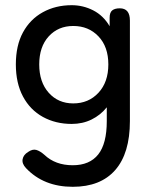

<svg xmlns="http://www.w3.org/2000/svg" viewBox="-20 -512 588 739"><path d="M260 207Q148 207 80 135Q64 118 67 101Q70 84 88 73Q105 61 119.5 65Q134 69 151 84Q193 124 260 124Q325 124 358 82.5Q391 41 391 -46V-99Q367 -69 332.5 -52Q298 -35 256 -35Q194 -35 145 -62Q96 -89 68.5 -140.5Q41 -192 41 -264Q41 -337 68.5 -387.5Q96 -438 145 -465Q194 -492 256 -492Q300 -492 339 -472Q378 -452 402 -411V-444Q402 -464 412 -472Q422 -480 441 -480Q480 -480 480 -433V-46Q480 78 423.5 142.5Q367 207 260 207ZM262 -114Q321 -114 359 -155Q397 -196 397 -264Q397 -332 359 -372Q321 -412 262 -412Q204 -412 167.5 -372Q131 -332 131 -264Q131 -196 167.5 -155Q204 -114 262 -114Z"/></svg>

Font: Zen Maru Gothic Medium
Style: Regular
Weight: 500
Designer: Yoshimichi Ohira
Foundry: Positype
Version: Version 1.001